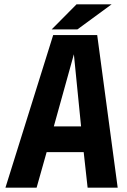

<svg xmlns="http://www.w3.org/2000/svg" viewBox="-20 -861 585 881"><path d="M217 -726 331 -841H492L335 -726ZM319 -612 227 -281H352ZM382 0 364 -163H194L148 0H5L224 -700H426L520 0Z"/></svg>

Font: Share
Style: Bold Italic
Weight: 700
Designer: Ralph du Carrois
Version: Version 1.002